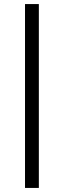

<svg xmlns="http://www.w3.org/2000/svg" viewBox="-20 -720 314 944"><path d="M103 204V-700H171V204Z"/></svg>

Font: Red Hat Display Variable
Style: Regular
Weight: 400
Designer: Pentagram, MCKL
Foundry: Pentagram, MCKL
Version: Version 1.021